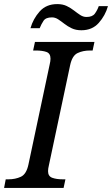

<svg xmlns="http://www.w3.org/2000/svg" viewBox="-41 -919 548 939"><path d="M-21 0 -13 -42H0Q34 -42 61 -54.5Q88 -67 98 -114L202 -604Q206 -620 206 -632Q206 -658 186 -665Q166 -672 134 -672H121L130 -714H421L412 -672H399Q365 -672 338.5 -659.5Q312 -647 302 -600L198 -110Q194 -94 194 -82Q194 -57 214.5 -49.5Q235 -42 266 -42H279L270 0ZM357 -771Q330 -771 310 -780.5Q290 -790 274 -802.5Q258 -815 243.5 -824.5Q229 -834 213 -834Q183 -834 172 -817.5Q161 -801 153 -781H108Q121 -827 153 -863Q185 -899 239 -899Q266 -899 285.5 -889.5Q305 -880 321 -867.5Q337 -855 351.5 -845.5Q366 -836 382 -836Q411 -836 423 -852.5Q435 -869 442 -889H487Q474 -843 442 -807Q410 -771 357 -771Z"/></svg>

Font: NotoSerif-Italic
Style: Regular
Weight: 400
Italic angle: -12°
Designer: Monotype Design Team
Foundry: Monotype Imaging Inc.
Version: Version 2.007; ttfautohint (v1.8) -l 8 -r 50 -G 200 -x 14 -D